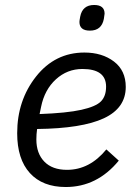

<svg xmlns="http://www.w3.org/2000/svg" viewBox="-20 -739 551 771"><path d="M341 -616Q299 -616 299 -651Q299 -656 302 -672Q311 -719 358 -719Q400 -719 400 -684Q400 -680 397 -663Q388 -616 341 -616ZM244 12Q151 12 100 -44Q49 -100 49 -204Q49 -336 125 -432Q201 -528 319 -528Q390 -528 437.5 -492Q485 -456 485 -390Q485 -305 397 -264Q309 -223 129 -221Q126 -200 126 -179Q126 -123 158 -90Q190 -57 249 -57Q340 -57 407 -139L457 -94Q370 12 244 12ZM311 -462Q250 -462 204.5 -420.5Q159 -379 145 -310L139 -281Q248 -285 306.5 -298Q365 -311 385.5 -332Q406 -353 406 -391Q406 -462 311 -462Z"/></svg>

Font: Aneliza
Style: Italic
Weight: 400
Italic angle: -11.31°
Designer: Mike Abbink, Paul van der Laan, Pieter van Rosmalen
Foundry: Bold Monday
Version: Version 3.0